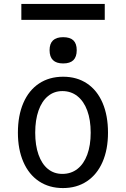

<svg xmlns="http://www.w3.org/2000/svg" viewBox="-20 -950 640 976"><path d="M71 -275.5Q71 -362.5 98.8 -426.8Q126.5 -491 178.5 -525.5Q230.5 -560 301 -560Q371 -560 422.5 -525.5Q474 -491 501.5 -426.8Q529 -362.5 529 -275.5Q529 -190 501.2 -126.5Q473.5 -63 421.8 -28.5Q370 6 300 6Q230 6 178.2 -28.5Q126.5 -63 98.8 -126.8Q71 -190.5 71 -275.5ZM441 -275.5Q441 -340.5 423.5 -388Q406 -435.5 373.5 -461.2Q341 -487 297 -487Q255 -487 223.8 -461.2Q192.5 -435.5 175.8 -387.8Q159 -340 159 -275.5Q159 -211 175.8 -163.8Q192.5 -116.5 223.5 -91.2Q254.5 -66 297 -66Q341 -66 373.5 -91.2Q406 -116.5 423.5 -163.8Q441 -211 441 -275.5ZM232 -695Q232 -761 301 -761Q336 -761 353 -744.8Q370 -728.5 370 -695Q370 -661 353 -644.2Q336 -627.5 301 -627.5Q232 -627.5 232 -695ZM88.5 -930H512.5V-849H88.5Z"/></svg>

Font: JuliaMono
Style: Regular
Weight: 400
Monospace: yes
Designer: cormullion
Foundry: corm
Version: Version 0.055; ttfautohint (v1.8.4)